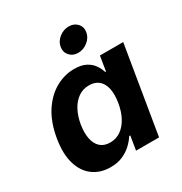

<svg xmlns="http://www.w3.org/2000/svg" viewBox="-179 -901 990 1043"><g transform="rotate(-30 315.5 -379.5)"><path d="M215.4 9.1Q152.8 9.1 107.7 -23.5Q62.6 -56 43.6 -118.8Q24.5 -181.6 39.4 -272.2Q55.1 -365.7 95.7 -428Q136.3 -490.2 192 -521.5Q247.7 -552.7 308.2 -552.7Q354.4 -552.7 382.6 -537.2Q410.8 -521.8 425.9 -498.9Q441.1 -476 447.4 -454H452.4L467.3 -545.9H613.4L523.1 0H378.9L393.1 -87.4H386.2Q372.2 -64.9 349.1 -42.8Q326 -20.6 293 -5.7Q260 9.1 215.4 9.1ZM280.4 -108.3Q318.1 -108.3 347.6 -129Q377.1 -149.7 396.9 -186.6Q416.8 -223.5 424.7 -272.7Q433.1 -322.4 425.5 -358.9Q417.8 -395.4 394.9 -415.4Q372 -435.4 334.3 -435.4Q295.8 -435.4 266.1 -414.5Q236.4 -393.6 217.1 -357Q197.7 -320.4 189.7 -272.7Q182 -224.8 189.3 -187.5Q196.5 -150.3 219.4 -129.3Q242.3 -108.3 280.4 -108.3ZM373.6 -617.1Q340.5 -617.1 320.6 -639.2Q300.8 -661.3 305.8 -692.3Q310.9 -723.9 338.3 -745.7Q365.6 -767.5 398.7 -767.5Q432 -767.5 451.9 -745.7Q471.7 -723.8 466.5 -692.3Q461.4 -661.3 434.2 -639.2Q406.9 -617.1 373.6 -617.1Z"/></g></svg>

Font: Adwaita Sans
Style: Italic
Weight: 400
Italic angle: -9.39999°
Designer: Rasmus Andersson
Foundry: rsms
Version: Version 4.001;git-9221beed3